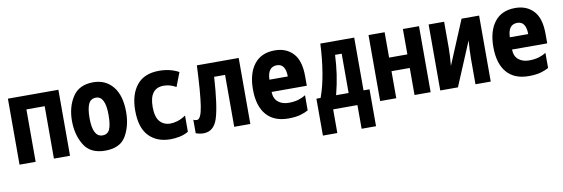

<svg xmlns="http://www.w3.org/2000/svg" viewBox="-55 -968 4609 1573"><g transform="rotate(-10 2250.0 -181.5)"><path d="M40 0V-549H460V0H326V-436H174V0Z M753 9Q878 9 926.5 -75.5Q975 -160 975 -273Q975 -412 914 -486Q853 -560 750 -560Q633 -560 579 -477Q525 -394 525 -278Q525 -163 577 -77Q629 9 753 9ZM752 -118Q671 -118 671 -275Q671 -352 689 -392Q707 -432 751 -432Q829 -432 829 -275Q829 -194 812 -156Q795 -118 752 -118Z M1296 10Q1329 10 1369 2.5Q1409 -5 1445 -26V-161Q1410 -137 1377 -127Q1344 -117 1317 -117Q1262 -117 1229 -154.5Q1196 -192 1196 -276Q1196 -432 1315 -432Q1368 -432 1417 -403L1462 -520Q1390 -559 1299 -559Q1174 -559 1112 -481.5Q1050 -404 1050 -271Q1050 -128 1116.5 -59Q1183 10 1296 10Z M1570 9Q1656 9 1688 -91Q1720 -191 1735 -432H1826V0H1960V-549H1612Q1602 -320 1585.5 -214Q1569 -108 1535 -108Q1515 -108 1506 -116V-3Q1539 9 1570 9Z M2276 10Q2337 10 2377.5 -2Q2418 -14 2442 -28V-154Q2420 -139 2384.5 -127.5Q2349 -116 2300 -116Q2248 -116 2213.5 -143.5Q2179 -171 2177 -228H2470V-307Q2470 -437 2413 -498Q2356 -559 2261 -559Q2148 -559 2089 -483Q2030 -407 2030 -274Q2030 -137 2093 -63.5Q2156 10 2276 10ZM2177 -330Q2180 -436 2257 -436Q2329 -436 2330 -330Z M2529 197H2649V0H2851V197H2971V-110H2921V-549H2639Q2634 -428 2615 -312Q2596 -196 2564 -110H2529ZM2693 -110Q2716 -200 2727 -277Q2738 -354 2742 -437H2797V-110Z M3040 0V-549H3174V-338H3326V-549H3460V0H3326V-225H3174V0Z M3540 0H3687L3840 -364Q3837 -325 3835 -288.5Q3833 -252 3833 -216V0H3960V-549H3814L3661 -183Q3665 -230 3667 -264Q3669 -298 3669 -336V-549H3540Z M4276 10Q4337 10 4377.5 -2Q4418 -14 4442 -28V-154Q4420 -139 4384.5 -127.5Q4349 -116 4300 -116Q4248 -116 4213.5 -143.5Q4179 -171 4177 -228H4470V-307Q4470 -437 4413 -498Q4356 -559 4261 -559Q4148 -559 4089 -483Q4030 -407 4030 -274Q4030 -137 4093 -63.5Q4156 10 4276 10ZM4177 -330Q4180 -436 4257 -436Q4329 -436 4330 -330Z"/></g></svg>

Font: Noto Sans Mono Condensed Extra
Style: Regular
Weight: 800
Width: 3
Designer: Monotype Design Team
Foundry: Monotype Imaging Inc.
Version: Version 1.900